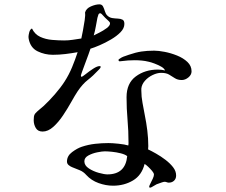

<svg xmlns="http://www.w3.org/2000/svg" viewBox="-20 -814 1040 883"><path d="M565 -96Q555 -104 535 -109Q515 -114 495 -116Q475 -118 462 -118Q450 -118 427.5 -113.5Q405 -109 386.5 -99Q368 -89 368 -72Q368 -53 388.5 -39.5Q409 -26 434.5 -19Q460 -12 474 -12Q557 -12 565 -96ZM486 -706Q486 -710 484 -712.5Q482 -715 480 -717Q463 -732 448 -749Q444 -753 441 -753Q434 -753 432 -745Q430 -737 428 -732Q424 -712 420.5 -691.5Q417 -671 411 -651Q419 -655 437 -664Q455 -673 470.5 -684.5Q486 -696 486 -706ZM552 -704Q552 -684 534.5 -666Q517 -648 490.5 -632.5Q464 -617 438.5 -606Q413 -595 396 -590Q394 -583 387 -564Q380 -545 372 -523.5Q364 -502 358 -485.5Q352 -469 352 -466Q352 -461 355 -461Q359 -461 374.5 -473.5Q390 -486 408.5 -498Q427 -510 438 -510Q443 -510 443 -507Q443 -503 439.5 -499Q436 -495 434 -493Q408 -465 384 -446.5Q360 -428 337 -394Q325 -376 308 -345.5Q291 -315 270 -283.5Q249 -252 225 -230.5Q201 -209 176 -209Q154 -209 144.5 -225.5Q135 -242 135 -261Q135 -269 136 -277.5Q137 -286 142 -292Q150 -301 160.5 -309.5Q171 -318 180 -326Q205 -349 232 -380Q259 -411 277 -439Q297 -470 311.5 -505Q326 -540 337 -574Q309 -569 280.5 -565.5Q252 -562 223 -562Q186 -562 153 -578Q120 -594 112 -635Q111 -638 111 -644Q111 -652 114.5 -665.5Q118 -679 127 -683Q140 -656 165 -644.5Q190 -633 220 -630.5Q250 -628 275 -628Q295 -628 314.5 -631Q334 -634 354 -637Q357 -650 361.5 -674Q366 -698 369.5 -721.5Q373 -745 371 -756Q376 -775 398 -784.5Q420 -794 437 -794Q449 -794 454 -784Q459 -774 462.5 -762Q466 -750 473 -743Q483 -733 496 -731Q509 -729 522 -728.5Q535 -728 543.5 -723.5Q552 -719 552 -704ZM861 -486Q861 -470 846.5 -458Q832 -446 816 -446Q797 -446 784 -454.5Q771 -463 757.5 -471Q744 -479 721 -479Q703 -479 682 -469Q661 -459 646.5 -442.5Q632 -426 630 -407Q630 -405 630 -402Q630 -399 630 -397Q630 -369 635.5 -340.5Q641 -312 646 -284Q653 -250 657.5 -213.5Q662 -177 662 -142Q662 -138 661.5 -134.5Q661 -131 661 -127Q676 -120 698 -107.5Q720 -95 741 -79Q762 -63 776 -45Q790 -27 790 -7Q790 8 780.5 17Q771 26 756 26Q752 26 747 24Q742 22 737 22Q733 22 724 25Q715 28 710 30Q701 32 688 40.5Q675 49 670 49Q666 49 666 45Q666 41 671.5 30.5Q677 20 682.5 8Q688 -4 688 -11Q688 -18 679.5 -28Q671 -38 661 -47.5Q651 -57 645 -60Q632 -8 591.5 16Q551 40 500 40Q467 40 433.5 28Q400 16 377 -9Q364 -24 347 -31Q330 -38 312 -45Q304 -48 296 -54.5Q288 -61 288 -71Q288 -97 311.5 -114.5Q335 -132 356 -139Q386 -149 417 -152.5Q448 -156 479 -156Q496 -156 525 -153Q554 -150 570 -145Q571 -149 571 -152.5Q571 -156 571 -159Q571 -212 566.5 -263.5Q562 -315 562 -367Q562 -431 604.5 -462.5Q647 -494 706 -494Q714 -494 723 -493Q732 -492 739 -490Q735 -500 720.5 -508Q706 -516 690 -522Q674 -528 664 -530Q648 -534 632 -535.5Q616 -537 599 -537Q584 -537 569 -536Q554 -535 540 -533Q538 -533 535.5 -532.5Q533 -532 531 -532Q525 -532 525 -539Q525 -541 532 -545Q539 -549 540 -550Q548 -554 556.5 -556.5Q565 -559 572 -562Q604 -573 630 -577Q656 -581 689 -581Q709 -581 737.5 -575.5Q766 -570 794.5 -558.5Q823 -547 842 -529Q861 -511 861 -486Z"/></svg>

Font: Kaisei HarunoUmi Medium
Style: Regular
Weight: 500
Designer: Font-Kai, 金井和夫
Foundry: KAZUO KANAI
Version: Version 5.003